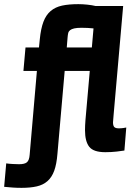

<svg xmlns="http://www.w3.org/2000/svg" viewBox="-65 -729 655 926"><path d="M535 -3Q524 -1 498 2Q472 5 443 5Q386 5 365.5 -21Q345 -47 345 -101Q345 -112 345.5 -123.5Q346 -135 347 -148L368 -387H247L212 13Q208 63 196.5 94.5Q185 126 164 144.5Q143 163 112 170Q81 177 39 177Q16 177 -4.5 175.5Q-25 174 -45 172L-35 59Q-22 61 -3 62Q16 63 27 63Q54 63 65 53.5Q76 44 78 18L113 -387H48L58 -500H123L127 -540Q132 -591 144.5 -624Q157 -657 179.5 -676Q202 -695 234.5 -702Q267 -709 313 -709Q334 -709 357 -706.5Q380 -704 396 -700H529L483 -176Q480 -146 480 -139Q480 -123 486 -116.5Q492 -110 508 -110Q519 -110 529.5 -111.5Q540 -113 544 -114ZM257 -500H378L386 -592Q359 -595 328 -595Q306 -595 293 -592Q280 -589 273 -583.5Q266 -578 264 -569.5Q262 -561 261 -549Z"/></svg>

Font: Share
Style: Bold Italic
Weight: 700
Designer: Ralph du Carrois
Version: Version 1.002